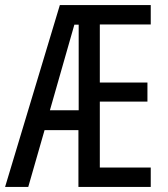

<svg xmlns="http://www.w3.org/2000/svg" viewBox="-22 -734 658 754"><path d="M570 0H286V-223H153L89 0H-2L213 -714H570V-638H370V-410H557V-335H370V-76H570ZM174 -301H287V-637H270Z"/></svg>

Font: Noto Sans Oriya ExtCond
Style: Regular
Weight: 400
Width: 2
Designer: Amélie Bonet and Sol Matas
Foundry: Google LLC
Version: Version 2.006; ttfautohint (v1.8.4.7-5d5b)